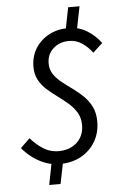

<svg xmlns="http://www.w3.org/2000/svg" viewBox="-58 -792 597 943"><g transform="rotate(-5 240.0 -320.5)"><path d="M205.8 12Q168.4 12 134.3 -1.3Q100.1 -14.5 72 -35.9Q43.8 -57.4 23.2 -82.4L69.6 -127.4Q92.9 -98.6 128.5 -75.1Q164.1 -51.5 207.2 -51.5Q243.9 -51.5 272.2 -66.1Q300.5 -80.7 316.4 -107.2Q332.3 -133.6 332.3 -168.4Q332.3 -204.1 316.9 -230.3Q301.4 -256.6 277 -277.9Q252.6 -299.2 225.8 -318.6Q198.9 -338.1 174.5 -359.6Q150.1 -381.1 134.6 -409.1Q119.2 -437.1 119.2 -474.3Q119.2 -525.1 143.4 -564.6Q167.6 -604.1 210.2 -627Q252.8 -649.8 307.8 -649.8Q357.3 -649.8 397.6 -625Q438 -600.3 466 -562.1L418.2 -518.4Q397.2 -547.4 368.2 -566.8Q339.3 -586.3 305 -586.3Q257.3 -586.3 226.2 -557.9Q195 -529.6 195 -484.8Q195 -454.3 210.5 -431.4Q225.9 -408.5 250.3 -389.2Q274.7 -369.8 301.6 -350.6Q328.5 -331.3 352.9 -307.9Q377.3 -284.4 392.7 -253.5Q408.2 -222.6 408.2 -179.6Q408.2 -125.5 383 -82Q357.8 -38.5 312.2 -13.2Q266.7 12 205.8 12ZM145.8 110 170.2 -14.8H226.9L201.8 110ZM289.2 -623.7 314.6 -751.5H370.6L345.1 -623.7Z"/></g></svg>

Font: Source Sans 3
Style: Italic
Weight: 200
Italic angle: -11°
Designer: Paul D. Hunt
Foundry: Adobe
Version: Version 3.046;hotconv 1.0.118;makeotfexe 2.5.65603